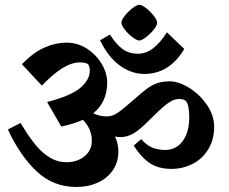

<svg xmlns="http://www.w3.org/2000/svg" viewBox="-20 -762 938 788"><path d="M478.5 -668.9Q478.5 -679.7 492.2 -697.3Q505.9 -714.8 523.7 -728.5Q541.5 -742.2 551.8 -742.2Q562.5 -742.2 580.1 -728.3Q597.7 -714.4 611.3 -696.8Q625 -679.2 625 -668.9Q625 -657.7 610.8 -640.1Q596.7 -622.6 578.9 -609.1Q561 -595.7 551.8 -595.7Q542 -595.7 524.2 -609.1Q506.3 -622.6 492.4 -640.1Q478.5 -657.7 478.5 -668.9ZM390.6 -596.7 431.2 -620.1Q452.1 -587.9 470.9 -570.8Q489.7 -553.7 507.6 -547.6Q525.4 -541.5 547.4 -541.5Q580.1 -542 608.9 -564.2Q637.7 -586.4 665 -629.4L736.3 -561Q675.3 -458.5 572.3 -458.5Q519.5 -458.5 471.7 -493.2Q423.8 -527.8 390.6 -596.7ZM683.6 -68.8Q628.9 -68.8 593.3 -93.5Q557.6 -118.2 528.8 -164.6L559.6 -190.9Q580.6 -167 603.8 -156.7Q627 -146.5 659.2 -146.5Q686 -146.5 708.3 -161.6Q730.5 -176.8 743.7 -207.3Q756.8 -237.8 756.8 -282.2Q756.8 -306.2 752.9 -324Q749 -341.8 742.7 -347.7Q733.4 -356.4 711.9 -355.5Q689.9 -355 662.8 -333.7Q635.7 -312.5 587.9 -264.2Q555.7 -231.4 529.3 -215.3Q502.9 -199.2 474.1 -199.2Q464.4 -199.2 452.1 -201.7Q465.8 -172.9 465.8 -139.6Q465.3 -94.2 441.7 -61.3Q418 -28.3 379.2 -11.5Q340.3 5.4 293.9 5.4Q199.2 5.4 131.3 -57.9Q63.5 -121.1 12.2 -230.5L64.5 -257.3Q96.7 -203.1 125 -168.5Q153.3 -133.8 185.1 -115Q216.8 -96.2 254.4 -96.2Q281.2 -96.2 304.7 -106.7Q328.1 -117.2 342.5 -137Q356.9 -156.7 356.9 -184.1Q356.9 -232.4 320.3 -270.5Q283.7 -253.4 231.4 -242.7L173.3 -343.3Q271 -368.7 309.6 -401.4Q348.1 -434.1 348.6 -471.2Q348.6 -480.5 346.4 -488Q344.2 -495.6 341.8 -498Q338.4 -501.5 329.3 -503.7Q320.3 -505.9 308.6 -505.9Q273.9 -505.9 235.6 -481.9Q197.3 -458 151.9 -410.6L69.8 -498.5Q116.7 -546.4 162.1 -566.7Q207.5 -586.9 253.9 -586.9Q298.3 -586.9 336.4 -562.5Q374.5 -538.1 397.2 -500Q419.9 -461.9 419.9 -422.9Q419.9 -343.8 362.8 -296.9Q388.7 -284.2 419.4 -284.2Q440.4 -284.2 461.7 -298.3Q482.9 -312.5 522.5 -347.2L530.3 -354Q563 -383.3 583.3 -398.2Q603.5 -413.1 625.5 -420.7Q647.5 -428.2 676.8 -428.2Q712.9 -428.2 756.1 -401.6Q799.3 -375 829.1 -331.8Q858.9 -288.6 858.9 -241.7Q858.9 -189 835 -149.7Q811 -110.4 771 -89.6Q731 -68.8 683.6 -68.8Z"/></svg>

Font: Vesper Libre
Style: Bold
Weight: 700
Designer: Robert Keller & Kimya Gandhi
Foundry: Mota Italic
Version: Version 1.058